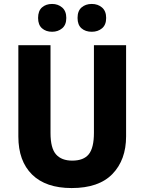

<svg xmlns="http://www.w3.org/2000/svg" viewBox="-20 -943 731 973"><path d="M619 -252Q619 -133 550 -61.5Q481 10 343 10Q212 10 142.5 -58.5Q73 -127 73 -251V-714H236V-269Q236 -192 264 -160.5Q292 -129 346 -129Q404 -129 430 -161.5Q456 -194 456 -270V-714H619ZM173 -852Q173 -888 193 -905.5Q213 -923 244 -923Q274 -923 295 -905Q316 -887 316 -852Q316 -817 295 -799.5Q274 -782 244 -782Q213 -782 193 -799.5Q173 -817 173 -852ZM373 -852Q373 -888 393.5 -905.5Q414 -923 445 -923Q476 -923 497 -905Q518 -887 518 -852Q518 -817 497 -799.5Q476 -782 445 -782Q413 -782 393 -799.5Q373 -817 373 -852Z"/></svg>

Font: Noto Sans Sinhala SemiCondensed ExtraBold
Style: Regular
Weight: 800
Width: 4
Designer: Jelle Bosma - Monotype Design Team
Foundry: Monotype Imaging Inc.
Version: Version 2.006; ttfautohint (v1.8.4.7-5d5b)